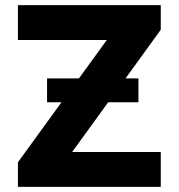

<svg xmlns="http://www.w3.org/2000/svg" viewBox="-20 -727 695 747"><path d="M49.8 -95.7 219.2 -329.1H163.1V-421.9H287.1L395.5 -571.3H49.8V-707H605.5V-611.3L468.3 -421.9H518.6V-329.1H400.9L260.7 -135.7H605.5V0H49.8Z"/></svg>

Font: Pretendard JP ExtraBold
Style: Regular
Weight: 800
Designer: Base glyphs from Inter by Rasmus Andersson; Hangeul glyphs from Noto Sans CJK(Source Han Sans) by Jang Soo-young and Kan
Foundry: Kil Hyung-jin
Version: Version 1.309